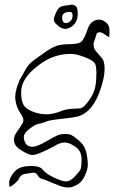

<svg xmlns="http://www.w3.org/2000/svg" viewBox="-20 -620 527 838"><path d="M228.5 -511.7Q214.8 -524.4 214.8 -533.7Q214.8 -543 223.6 -563Q232.4 -583 241.2 -588.4Q250 -593.8 262.7 -595.2Q275.4 -596.7 283.2 -598.1Q291 -599.6 293.9 -600.1Q296.9 -600.6 308.1 -595.2Q319.3 -589.8 319.3 -562.5Q319.3 -535.2 308.6 -520Q297.9 -504.9 285.2 -499.5Q272.5 -494.1 268.1 -493.7Q263.7 -493.2 252.9 -496.1Q242.2 -499 228.5 -511.7ZM283.2 -568.4H282.2Q251 -566.4 251 -543.9Q251 -535.2 254.4 -527.3Q257.8 -519.5 268.1 -519.5Q278.3 -519.5 287.6 -528.3Q296.9 -537.1 296.9 -552.7Q296.9 -568.4 283.2 -568.4ZM164.1 -83Q164.1 -83 143.6 -78.1Q132.8 -75.7 107.9 -57.1Q84 -39.1 84 -22.5Q84 -5.9 92.8 7.3Q101.6 20.5 121.6 20.5Q141.6 20.5 181.2 -2.4Q220.7 -25.4 233.4 -30.3Q246.1 -35.2 264.2 -35.2Q282.2 -35.2 290.5 -31.2Q298.8 -27.3 318.4 -11.7Q337.9 3.9 346.7 19.5Q355.5 35.2 359.4 58.1Q363.3 81.1 363.3 99.6Q363.3 118.2 350.6 146.5Q337.9 174.8 315.9 186.5Q293.9 198.2 283.2 198.2Q272.5 198.2 260.7 196.8Q249 195.3 209 178.2Q168.9 161.1 160.6 159.7Q152.3 158.2 144.5 145Q138.2 133.8 126 133.8Q123.5 133.8 121.1 134.3Q105 136.7 97.7 137.7Q90.3 138.7 84.5 140.1Q78.6 141.6 72.3 146.5Q65.9 151.4 64 158.2Q62 165 46.4 179.2Q30.8 193.4 23.9 194.3H21Q20 188.5 20 176.3Q20 164.1 32.2 144Q44.4 124 63 114.3Q81.5 104.5 118.2 104.5Q154.8 104.5 167.2 121.1Q179.7 137.7 215.3 154.8Q251 171.9 268.6 171.9Q286.1 171.9 306.2 150.9Q326.2 129.9 331.1 119.6Q335.9 109.4 335.9 74.2Q335.9 39.1 309.1 20.5Q282.2 2 262.7 2Q243.2 2 220.2 15.6Q197.3 29.3 166 43Q134.8 56.6 121.1 56.6Q107.4 56.6 81.1 41Q54.7 25.4 47.9 14.2Q41 2.9 41 -11.2Q41 -25.4 50.8 -40Q60.5 -54.7 69.8 -68.4Q79.1 -82 80.6 -85.4Q82 -88.9 82 -97.7Q82 -106.4 66.4 -130.4Q50.8 -154.3 46.9 -186.5Q46.4 -191.4 46.4 -196.3Q46.4 -226.6 66.4 -272.9Q70.8 -278.8 92.8 -318.8Q104.5 -340.3 130.9 -359.6Q157.2 -378.9 180.7 -395Q204.1 -411.1 224.1 -418.9Q244.1 -426.8 283.2 -427.2Q322.3 -427.7 334.5 -437.5Q346.7 -447.3 361.3 -489.3Q375 -534.2 413.1 -534.2Q427.7 -534.2 442.9 -522Q458 -509.8 458 -486.8Q458 -463.9 456.1 -457Q452.1 -459 446.3 -463.9H445.3Q426.8 -478.5 416 -479.5L403.3 -476.6L387.7 -428.7L390.6 -410.2Q392.6 -408.2 392.6 -406.7Q392.6 -405.3 394.5 -402.3Q396.5 -399.4 397.9 -397.9Q399.4 -396.5 401.9 -393.1Q404.3 -389.6 405.8 -388.2Q407.2 -386.7 410.6 -382.8Q414.1 -378.9 425.3 -365.7Q436.5 -352.5 436.5 -319.3V-318.4Q436.5 -287.1 421.9 -240.2Q387.7 -129.9 318.4 -111.3Q303.7 -107.4 251 -101.6Q196.3 -95.7 182.6 -89.8Q168.5 -84 164.1 -83ZM288.1 -384.8Q209 -384.8 144.5 -332Q72.3 -278.3 72.3 -216.8Q72.3 -180.7 82.5 -162.6Q92.8 -144.5 123 -132.8Q153.3 -121.1 182.1 -121.1Q210.9 -121.1 241.7 -133.3Q272.5 -145.5 300.3 -145.5Q328.1 -145.5 337.4 -149.4Q346.7 -153.3 365.7 -178.2Q384.8 -203.1 392.6 -228.5Q400.4 -253.9 400.4 -293.9Q400.4 -295.4 400.9 -296.4Q400.9 -334 393.6 -344.7Q385.7 -356.4 349.6 -370.6Q313.5 -384.8 288.1 -384.8Z"/></svg>

Font: Drukaatie burti
Style: Thin
Weight: 100
Version: Version 0.14